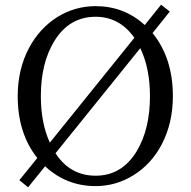

<svg xmlns="http://www.w3.org/2000/svg" viewBox="-20 -772 809 813"><path d="M99 21 62 -9 138 -103Q55 -207 55 -365Q55 -479 103 -569Q147 -652 223 -700Q298 -746 385 -746Q505 -746 593 -666L662 -752L699 -723L626 -632Q712 -526 712 -365Q712 -251 665 -161Q621 -77 545 -30Q471 16 385 16Q261 16 171 -68ZM385 -28Q496 -28 559 -132Q615 -225 615 -365Q615 -483 574 -568L215 -123Q277 -28 385 -28ZM191 -168 549 -612Q486 -701 385 -701Q273 -701 210 -598Q153 -505 153 -365Q153 -251 191 -168Z"/></svg>

Font: Cactus Classical Serif
Style: Regular
Weight: 400
Designer: Henry Chan (via Glyphwiki)、田海東、宇文滿月
Foundry: Moonlit Owen
Version: Version 1.000